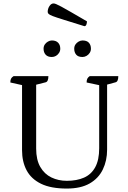

<svg xmlns="http://www.w3.org/2000/svg" viewBox="-20 -1083 745 1115"><path d="M368 12Q275 12 218 -16Q161 -44 134.5 -94Q108 -144 108 -211V-602L125 -585L40 -604Q40 -618 44 -626Q48 -634 59 -641H261Q261 -625 257 -616Q253 -607 245 -605L174 -587L190 -604V-220Q190 -155 214 -113.5Q238 -72 278.5 -52.5Q319 -33 368 -33Q426 -33 468 -51.5Q510 -70 533 -112Q556 -154 556 -222V-608L563 -587L483 -604Q483 -618 487 -626Q491 -634 501 -641H667Q667 -625 663 -616Q659 -607 651 -605L592 -589L602 -613V-214Q602 -150 577 -98.5Q552 -47 500.5 -17.5Q449 12 368 12ZM459 -752Q434 -752 422.5 -765.5Q411 -779 411 -800Q411 -814 418 -824.5Q425 -835 436.5 -841.5Q448 -848 459 -848Q484 -848 496 -835Q508 -822 508 -800Q508 -787 501 -776Q494 -765 482.5 -758.5Q471 -752 459 -752ZM281 -752Q257 -752 245 -765.5Q233 -779 233 -800Q233 -814 240 -824.5Q247 -835 258.5 -841.5Q270 -848 281 -848Q305 -848 317.5 -835Q330 -822 330 -800Q330 -787 323 -776Q316 -765 305 -758.5Q294 -752 281 -752ZM470 -931Q393 -955 349.5 -968.5Q306 -982 286.5 -989.5Q267 -997 262 -1002.5Q257 -1008 257 -1014Q257 -1032 267 -1047.5Q277 -1063 291 -1063Q297 -1063 306.5 -1059Q316 -1055 336 -1044.5Q356 -1034 392 -1013Q428 -992 485 -959Q485 -949 481.5 -940Q478 -931 470 -931Z"/></svg>

Font: Pitagon Serif
Style: Regular
Weight: 400
Designer: Travis Tran
Foundry: Pitagon
Version: Version 1.000;gftools[0.9.26]